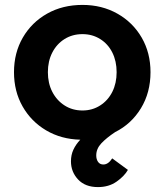

<svg xmlns="http://www.w3.org/2000/svg" viewBox="-20 -559 670 782"><path d="M379 203Q327 203 298 172Q269 141 269 98Q269 72 279 50.5Q289 29 307 10Q229 8 168 -28Q107 -64 72 -125.5Q37 -187 37 -265Q37 -344 73 -406Q109 -468 172 -503.5Q235 -539 316 -539Q395 -539 458 -503.5Q521 -468 557 -406Q593 -344 593 -265Q593 -182 554 -118Q515 -54 449 -21Q413 3 392.5 25Q372 47 372 74Q372 90 379.5 100.5Q387 111 401 111Q421 111 437 86L501 133Q486 159 454.5 181Q423 203 379 203ZM316 -109Q356 -109 388 -129.5Q420 -150 437.5 -185Q455 -220 455 -265Q455 -310 437.5 -345Q420 -380 388 -400Q356 -420 316 -420Q275 -420 243 -400Q211 -380 193 -345Q175 -310 175 -265Q175 -220 193 -185Q211 -150 243 -129.5Q275 -109 316 -109Z"/></svg>

Font: Lexend SemiBold
Style: Regular
Weight: 600
Designer: Bonnie Shaver-Troup, Thomas Jockin
Foundry: Lexend
Version: Version 1.005; ttfautohint (v1.8.3)